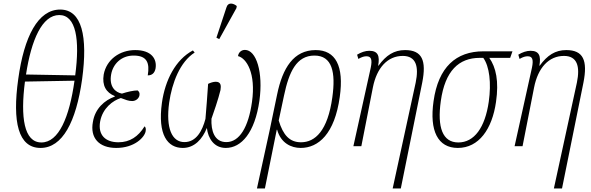

<svg xmlns="http://www.w3.org/2000/svg" viewBox="-20 -826 3337 1085"><path d="M209 10C333 10 410 -137 444 -378C477 -620 443 -772 320 -772C195 -772 116 -620 83 -379C49 -137 83 10 209 10ZM405 -400 127 -405C157 -601 218 -741 315 -741C410 -741 432 -602 405 -400ZM214 -21C115 -21 95 -164 121 -365L401 -370C372 -163 312 -21 214 -21Z M637 10C740 10 797 -50 803 -84C806 -100 802 -108 797 -112C761 -54 714 -22 649 -22C577 -22 532 -62 546 -140C560 -215 618 -258 663 -272C690 -262 706 -255 727 -255C748 -255 765 -270 768 -287C771 -301 765 -309 758 -315C734 -315 700 -307 669 -297C631 -304 596 -337 608 -405C618 -463 664 -512 735 -512C810 -512 827 -472 815 -400C840 -400 854 -414 859 -439C868 -493 836 -543 744 -543C657 -543 582 -490 566 -405C556 -343 579 -303 629 -283L628 -280C572 -260 517 -213 505 -137C488 -47 539 10 637 10Z M1219 -605 1316 -780 1318 -792C1299 -808 1269 -815 1260 -785L1203 -613ZM895 -245C870 -64 927 10 1013 10C1079 10 1124 -40 1149 -103C1156 -43 1190 10 1256 10C1344 10 1420 -76 1446 -257C1468 -417 1429 -544 1364 -544C1344 -544 1328 -530 1325 -509C1373 -497 1427 -413 1404 -250C1384 -107 1333 -23 1259 -23C1191 -23 1172 -88 1175 -155C1185 -182 1215 -270 1226 -317C1230 -342 1229 -364 1199 -364C1185 -364 1168 -358 1156 -352C1152 -285 1146 -216 1141 -154C1123 -86 1089 -23 1022 -23C952 -23 916 -101 936 -246C952 -358 997 -476 1080 -529L1070 -541C972 -489 913 -373 895 -245Z M1546 -292 1503 -86 1432 239H1477L1544 -93H1546C1567 -17 1626 10 1679 10C1780 10 1871 -70 1900 -278C1925 -454 1876 -543 1764 -543C1640 -543 1577 -443 1546 -292ZM1681 -22C1617 -22 1580 -62 1555 -145L1585 -286C1613 -419 1655 -512 1757 -512C1857 -512 1878 -418 1858 -276C1832 -87 1761 -22 1681 -22Z M2199 239H2245L2366 -359C2391 -485 2365 -543 2269 -543C2207 -543 2162 -514 2119 -455H2117C2127 -510 2116 -539 2067 -539C2045 -539 2021 -531 1998 -517L2005 -493C2026 -505 2039 -508 2051 -508C2077 -508 2085 -491 2075 -443L1977 0H2022L2087 -331C2109 -444 2171 -510 2256 -510C2331 -510 2348 -451 2329 -359Z M2567 10C2686 10 2761 -96 2783 -250C2800 -367 2783 -445 2745 -499H2863L2876 -536H2712C2557 -536 2457 -447 2430 -254C2406 -87 2454 10 2567 10ZM2570 -21C2481 -21 2450 -106 2471 -255C2495 -426 2573 -499 2691 -499H2711C2746 -451 2757 -357 2742 -251C2721 -105 2660 -21 2570 -21Z M3110 239H3156L3277 -359C3302 -485 3276 -543 3180 -543C3118 -543 3073 -514 3030 -455H3028C3038 -510 3027 -539 2978 -539C2956 -539 2932 -531 2909 -517L2916 -493C2937 -505 2950 -508 2962 -508C2988 -508 2996 -491 2986 -443L2888 0H2933L2998 -331C3020 -444 3082 -510 3167 -510C3242 -510 3259 -451 3240 -359Z"/></svg>

Font: Noto Serif Condensed ExtraLight
Style: Italic
Weight: 200
Width: 3
Italic angle: -12°
Designer: Monotype Design Team
Foundry: Monotype Imaging Inc.
Version: Version 2.013